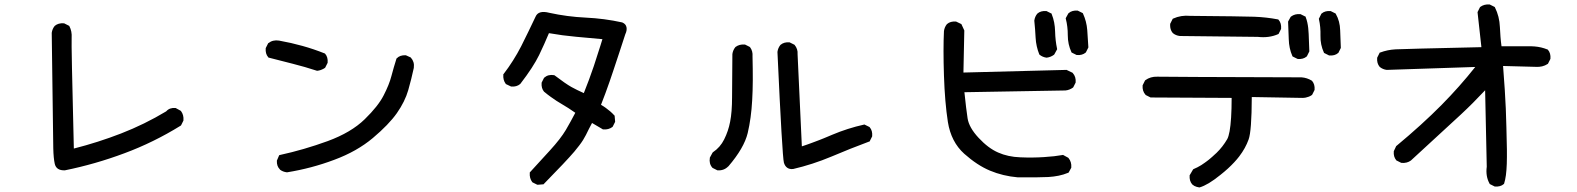

<svg xmlns="http://www.w3.org/2000/svg" viewBox="-20 -772 7040 857"><path d="M268.6 -11.7Q231.9 -10.7 224.6 -40Q218.8 -65.4 217.8 -109.9Q216.8 -153.3 210.9 -625V-625.5Q213.4 -643.1 224.1 -656.2L224.6 -656.7Q240.2 -669.9 265.1 -668H266.1L267.1 -667.5L286.6 -657.7L288.6 -656.7L289.6 -655.3Q301.8 -632.3 299.8 -603.5Q297.9 -577.1 309.6 -108.9Q418.5 -136.7 520.5 -176.3Q625 -216.8 721.7 -274.9Q729.5 -283.7 739.7 -287.4Q750 -291 762.2 -290H763.7L764.6 -289.6L786.1 -277.8L787.1 -276.9L788.1 -275.9Q800.8 -258.8 798.8 -234.9V-233.9L798.3 -232.9L788.6 -213.4L787.6 -211.9L786.1 -210.9Q665.5 -136.2 535.2 -87.9Q404.8 -39.1 269.5 -11.7H269Z M1260.3 -2.9Q1242.7 -4.9 1230 -14.6L1229.5 -15.1V-15.6Q1214.8 -29.8 1215.8 -54.2V-55.2L1216.3 -56.2L1225.1 -76.7L1226.1 -79.1L1229 -80.1Q1336.4 -103.5 1442.4 -142.1Q1547.4 -180.7 1607.9 -239.7Q1668 -298.3 1692.4 -346.2Q1717.3 -394.5 1727.1 -432.6Q1737.3 -471.2 1749.5 -509.8V-510.7L1751 -511.7Q1757.8 -519 1767.8 -522.5Q1777.8 -525.9 1790.5 -525.4H1791.5L1792.5 -524.9L1812 -516.1L1813 -515.6L1814 -514.6Q1830.6 -496.1 1827.1 -470.2V-469.7V-469.2Q1816.4 -419.4 1802.2 -369.6Q1787.6 -318.8 1751.5 -267.1Q1715.3 -215.8 1644.5 -156.2Q1573.2 -96.2 1471.7 -58.6Q1370.6 -20.5 1261.7 -2.9H1260.7ZM1393.6 -456.5Q1341.3 -473.6 1287.1 -487.3Q1232.9 -501 1180.2 -514.6L1178.2 -515.1L1177.2 -516.6Q1170.4 -524.4 1167.7 -534.4Q1165 -544.4 1166 -556.2V-557.1L1166.5 -558.1L1176.3 -577.6L1176.8 -579.1L1178.2 -579.6Q1197.8 -595.2 1225.6 -590.8Q1279.8 -581.1 1329.8 -567.1Q1379.9 -553.2 1428.7 -533.7L1430.2 -533.2L1431.2 -532.2Q1438 -524.4 1440.7 -514.4Q1443.4 -504.4 1442.4 -492.7V-491.7L1441.9 -490.7L1432.1 -471.2L1431.2 -469.7L1430.2 -468.8Q1427.2 -466.8 1424.1 -465.1Q1420.9 -463.4 1417.5 -461.9Q1414.1 -460.4 1410.6 -459.2Q1407.2 -458 1403.6 -457.3Q1399.9 -456.5 1396 -456.1H1395Z M2377.4 52.2 2357.9 42.5 2356.4 41.5 2355.5 40.5Q2342.8 23.4 2344.7 -0.5V-2.4L2346.2 -3.9Q2387.2 -48.8 2435.1 -101.1Q2482.4 -152.8 2505.9 -192.4Q2527.8 -230 2547.9 -268.6Q2532.2 -279.8 2517.3 -289.3Q2502.4 -298.8 2487.3 -307.6Q2476.6 -313.5 2464.1 -321.8Q2451.7 -330.1 2438 -339.8Q2424.3 -349.6 2409.7 -361.8H2409.2L2408.7 -362.3Q2395.5 -377.9 2397.5 -401.9V-402.8L2397.9 -403.8L2407.7 -423.3L2408.2 -424.3L2409.2 -425.3Q2426.8 -440.9 2453.1 -436.5L2454.6 -436L2455.6 -435.5Q2504.4 -398.4 2530.3 -383.8Q2554.2 -370.6 2585.9 -356.4Q2609.9 -416 2630.4 -476.6Q2635.3 -491.2 2640.1 -506.6Q2645 -522 2649.9 -537.1Q2654.8 -552.2 2659.7 -567.4Q2664.6 -582.5 2668.9 -597.2Q2609.9 -603 2551.3 -607.9Q2490.7 -613.3 2430.2 -624Q2409.7 -574.7 2386.2 -525.9Q2373.5 -500 2352.8 -468Q2332 -436 2302.7 -397.9L2302.2 -397.5L2301.8 -397Q2286.1 -383.8 2262.2 -385.7H2261.2L2260.3 -386.2L2239.7 -396L2238.3 -396.5L2237.3 -397.9Q2224.6 -415 2226.6 -439V-440.9L2228 -441.9Q2239.3 -456.5 2249.8 -471.7Q2260.3 -486.8 2270 -502.2Q2279.8 -517.6 2288.8 -533.4Q2297.9 -549.3 2306.2 -565.4Q2322.8 -598.6 2338.9 -631.6Q2355 -664.6 2370.6 -697.8Q2383.3 -727.5 2432.1 -714.8Q2511.7 -697.3 2594.2 -693.4Q2677.7 -689.5 2757.3 -671.9L2757.8 -671.4H2758.3Q2773.4 -665 2776.4 -650.6Q2779.3 -636.2 2771 -619.1Q2757.8 -578.1 2744.6 -538.3Q2731.4 -498.5 2718.3 -459Q2710 -433.6 2700.9 -407.7Q2691.9 -381.8 2682.4 -356Q2672.9 -330.1 2662.6 -304.2Q2673.8 -297.9 2684.1 -290.3Q2694.3 -282.7 2703.9 -274.7Q2713.4 -266.6 2722.2 -256.8L2723.6 -255.4V-253.4L2725.6 -230V-228.5L2725.1 -227.1L2715.3 -207.5L2714.4 -206.1L2713.4 -205.1Q2696.3 -192.4 2672.4 -194.3H2670.9L2669.9 -195.3L2622.6 -223.1Q2608.4 -196.8 2595.2 -169.4Q2589.8 -158.7 2582.5 -147Q2575.2 -135.3 2565.4 -122.6Q2555.7 -109.9 2543.5 -95.2Q2507.3 -52.7 2407.7 48.8L2405.8 50.8H2403.8L2380.4 52.7H2378.9Z M3181.2 -12.2 3161.6 -22 3160.6 -22.5 3159.7 -23.4Q3144 -41 3148.4 -67.4V-68.4L3148.9 -69.3L3160.6 -90.8L3161.6 -91.8L3162.6 -92.8Q3194.8 -114.3 3212.4 -149.9Q3221.7 -168.5 3228.3 -188Q3234.9 -207.5 3239 -228.8Q3243.2 -250 3245.4 -277.3Q3247.6 -304.7 3247.6 -337.9Q3248 -405.3 3249 -530.3V-530.8Q3251.5 -548.3 3262.2 -561.5L3262.7 -562L3263.2 -562.5Q3280.3 -575.2 3304.2 -573.2H3305.2L3306.2 -572.8L3325.7 -563L3327.1 -562L3328.1 -561Q3340.8 -543.9 3338.9 -520.5Q3340.3 -462.4 3340.1 -413.8Q3339.8 -365.2 3337.4 -324.7Q3333 -244.1 3317.4 -178.2Q3301.3 -111.3 3231 -29.3H3230.5Q3211.4 -9.8 3183.1 -11.7H3182.1ZM3519 -17.6Q3503.9 -16.1 3493.7 -23.4Q3483.4 -30.8 3479 -45.9Q3471.7 -73.2 3450.2 -539.6V-540V-540.5Q3452.6 -558.1 3463.4 -571.3L3463.9 -571.8Q3479.5 -585 3503.4 -583H3504.4L3505.4 -582.5L3524.9 -572.8L3525.9 -572.3L3526.9 -571.3Q3534.2 -562.5 3537.6 -552Q3541 -541.5 3540 -530.3L3559.1 -118.7Q3569.3 -122.1 3579.3 -125.5Q3589.4 -128.9 3599.1 -132.6Q3608.9 -136.2 3618.7 -139.9Q3628.4 -143.6 3637.9 -147.2Q3647.5 -150.9 3657 -154.8Q3666.5 -158.7 3675.8 -162.6Q3685.1 -166.5 3694.3 -170.4Q3763.7 -199.7 3836.4 -215.8L3838.9 -216.3L3840.3 -215.3L3859.9 -205.6L3861.3 -205.1L3861.8 -204.1Q3868.7 -196.3 3871.3 -186.3Q3874 -176.3 3873 -164.6V-163.6L3872.6 -162.6L3862.8 -143.1L3861.8 -140.6L3859.4 -140.1Q3775.4 -108.9 3691.4 -73.2Q3606.4 -37.6 3520 -17.6H3519.5Z M4522 19.5Q4456.5 13.7 4398.9 -10.3Q4341.8 -34.2 4283.7 -85.9Q4225.1 -138.7 4210.9 -227.5Q4197.3 -314.9 4193.4 -434.6Q4189.5 -553.7 4193.4 -633.3Q4195.8 -650.9 4206.5 -664.1L4207 -664.6Q4214.8 -671.4 4224.9 -674.1Q4234.9 -676.8 4246.6 -675.8H4247.6L4248.5 -675.3L4269 -665.5L4271 -664.6L4272 -662.6L4283.7 -637.2L4284.2 -636.2V-634.8L4280.3 -448.2L4739.3 -460H4740.7L4741.7 -459.5L4766.1 -447.8L4767.1 -447.3L4768.1 -446.3Q4775.9 -437.5 4779.1 -427Q4782.2 -416.5 4781.2 -404.8V-403.8L4780.8 -402.8L4771 -383.3L4770 -381.8L4769 -380.9Q4753.9 -370.1 4735.8 -368.2H4735.4L4284.7 -360.4Q4292.5 -285.2 4298.8 -244.1Q4305.2 -202.6 4348.1 -156.7Q4391.1 -110.4 4435.1 -91.3Q4457 -81.5 4481.7 -76.2Q4506.3 -70.8 4534.2 -69.8Q4589.8 -67.4 4639.6 -70.8Q4664.6 -72.3 4685.3 -74.7Q4706.1 -77.1 4722.7 -80.1L4724.6 -80.6L4726.6 -79.6L4748 -67.9L4749 -66.9L4749.5 -66.4Q4763.7 -48.8 4761.7 -24.9V-23.4L4761.2 -22.5L4750.5 -2.9L4749 -1L4747.1 -0.5Q4727.1 7.8 4705.3 12.2Q4683.6 16.6 4659.7 18.1Q4612.3 20.5 4522.5 19.5ZM4650.9 -514.6Q4633.3 -517.1 4620.1 -527.8L4619.1 -528.8L4618.7 -529.8Q4611.8 -546.9 4607.7 -565.4Q4603.5 -584 4602.5 -603.5Q4600.6 -642.1 4596.7 -679.2V-679.7V-680.2Q4599.1 -697.8 4609.9 -710.9L4610.4 -711.4Q4618.2 -718.3 4628.2 -720.9Q4638.2 -723.6 4649.9 -722.7H4650.9L4651.9 -722.2L4671.4 -712.4L4673.8 -711.4L4674.3 -709Q4681.6 -690.9 4685.3 -671.6Q4689 -652.3 4689.5 -631.3Q4690.4 -591.3 4698.2 -554.7L4698.7 -552.7L4697.8 -550.8L4686 -529.3L4685.1 -528.3L4684.1 -527.3Q4676.8 -522 4668.7 -518.8Q4660.6 -515.6 4651.9 -514.6H4651.4ZM4784.7 -526.9 4765.1 -536.6 4763.2 -537.6 4762.2 -539.6Q4754.4 -556.6 4750.2 -575.4Q4746.1 -594.2 4746.1 -614.7Q4746.1 -624.5 4745.6 -634Q4745.1 -643.6 4743.9 -652.6Q4742.7 -661.6 4741.2 -670.4Q4739.7 -679.2 4737.3 -688L4736.8 -690.4L4737.8 -692.4L4748.5 -711.9L4749.5 -712.9L4750 -713.4Q4757.8 -720.2 4767.8 -722.9Q4777.8 -725.6 4789.6 -724.6H4790.5L4791.5 -724.1L4811 -714.4L4813 -713.4L4814 -711.4Q4821.8 -694.3 4826.7 -675.8Q4831.5 -657.2 4833 -637.7Q4835.9 -599.1 4837.9 -562V-560.1L4837.4 -559.1L4827.6 -539.6L4827.1 -538.1L4826.2 -537.6Q4818.4 -530.8 4808.3 -528.1Q4798.3 -525.4 4786.6 -526.4H4785.6Z M5332.5 64.5Q5326.7 63.5 5321.3 62Q5315.9 60.5 5311 57.9Q5306.2 55.2 5301.8 51.3L5301.3 50.8Q5288.1 35.2 5290 11.2V9.8L5291 8.8L5304.7 -14.6L5305.7 -16.1L5307.1 -17.1Q5316.4 -21 5325 -25.4Q5333.5 -29.8 5341.8 -34.9Q5350.1 -40 5357.9 -45.9Q5361.8 -48.8 5366 -51.8Q5370.1 -54.7 5374.3 -58.1Q5378.4 -61.5 5382.8 -65.2Q5387.2 -68.8 5391.6 -72.8Q5396 -76.7 5400.6 -81.1Q5405.3 -85.4 5410.2 -89.8Q5423.8 -103 5435.8 -118.4Q5447.8 -133.8 5458 -151.4Q5463.9 -162.1 5468.3 -186Q5472.7 -210 5475.1 -247.8Q5477.5 -285.6 5477.5 -335L5117.2 -336.9H5115.7L5114.7 -337.4L5095.2 -347.2L5094.2 -347.7L5093.3 -348.6Q5085.4 -357.4 5082.3 -367.9Q5079.1 -378.4 5080.1 -390.1V-391.1L5080.6 -392.1L5090.3 -411.6L5091.3 -413.1L5092.3 -414.1Q5115.2 -430.7 5145.5 -429.7Q5173.8 -428.7 5789.1 -426.8H5789.6Q5814.5 -424.8 5835 -412.1L5835.9 -411.6L5836.4 -411.1Q5849.6 -395.5 5847.7 -371.6V-370.6L5847.2 -369.6L5837.4 -350.1L5836.4 -348.6L5835.4 -347.7Q5829.1 -343.3 5822.3 -340.6Q5815.4 -337.9 5808.1 -336.4Q5800.8 -335 5793 -335L5567.4 -338.9Q5566.9 -186.5 5553.2 -149.4Q5546.4 -130.4 5535.9 -111.3Q5525.4 -92.3 5511.2 -73.7Q5501.5 -61 5489 -47.6Q5476.6 -34.2 5461.2 -20Q5445.8 -5.9 5427.2 8.8Q5398.9 31.7 5376 45.4Q5353 59.1 5334.5 64.5H5333.5ZM5771 -509.3 5751.5 -519 5749.5 -520 5748.5 -522Q5733.4 -556.2 5732.4 -597.2Q5731.4 -636.7 5729.5 -673.3V-675.3L5730 -676.8L5740.7 -696.3L5741.7 -697.3L5742.7 -698.2Q5759.8 -710.9 5783.7 -709H5784.7L5785.6 -708.5L5805.2 -698.7L5807.6 -697.8L5808.1 -695.3Q5812.5 -684.1 5815.2 -671.9Q5817.9 -659.7 5819.3 -647Q5820.8 -634.3 5821.3 -620.6Q5822.3 -581.1 5824.2 -544.4V-542.5L5823.7 -541.5L5814 -522L5813.5 -520.5L5812.5 -520Q5804.7 -513.2 5794.7 -510.5Q5784.7 -507.8 5772.9 -508.8H5772ZM5911.6 -524.9 5892.1 -534.7 5890.1 -535.6 5889.2 -537.6Q5881.3 -554.7 5877.4 -573.5Q5873.5 -592.3 5874 -612.8Q5875 -651.9 5867.2 -686L5866.7 -688.5L5867.7 -689.9L5877.4 -709.5L5877.9 -710.9L5878.9 -711.4Q5886.7 -718.3 5896.7 -720.9Q5906.7 -723.6 5918.5 -722.7H5919.4L5920.4 -722.2L5939.9 -712.4L5941.9 -711.4L5942.4 -710Q5951.7 -693.8 5956.5 -675.5Q5961.4 -657.2 5961.9 -636.7Q5962.9 -597.7 5964.8 -560.1V-558.1L5964.4 -557.1L5954.6 -537.6L5954.1 -536.1L5953.1 -535.6Q5945.3 -528.8 5935.3 -526.1Q5925.3 -523.4 5913.6 -524.4H5912.6ZM5594.2 -607.4 5247.1 -611.3H5246.6Q5228 -613.3 5214.8 -624.5L5214.4 -625Q5210 -630.4 5207.3 -636.5Q5204.6 -642.6 5203.6 -649.7Q5202.6 -656.7 5203.1 -664.6V-665.5L5203.6 -666.5L5213.4 -686L5214.4 -688L5216.3 -689Q5251.5 -705.1 5292.5 -701.2Q5524.4 -699.2 5578.1 -697.3Q5632.3 -695.3 5683.6 -685.5L5685.5 -685.1L5687 -683.6Q5693.8 -675.8 5696.5 -665.8Q5699.2 -655.8 5698.2 -644V-643.1L5697.8 -642.1L5688 -622.6L5687 -620.6L5685.1 -619.6Q5644.5 -601.6 5594.2 -607.4Z M6650.9 60.1 6631.3 50.3 6629.4 49.3 6628.9 47.9Q6610.4 15.1 6616.2 -27.8L6608.9 -369.1Q6581.5 -339.8 6554.7 -313Q6527.8 -286.1 6501 -261.2Q6442.4 -207.5 6278.3 -56.2L6277.8 -55.7Q6260.7 -43 6235.8 -44.9H6234.9L6233.9 -45.4L6214.4 -55.2L6212.9 -55.7L6212.4 -56.6Q6199.2 -72.3 6201.2 -96.2V-97.2L6201.7 -98.1L6211.4 -118.7L6211.9 -120.1L6212.9 -120.6Q6328.1 -216.3 6414.1 -303.2Q6495.6 -385.7 6564.9 -473.1L6169.9 -460H6169.4Q6151.9 -462.4 6138.7 -473.1L6138.2 -473.6Q6125 -489.3 6127 -513.2V-514.2L6127.4 -515.1L6137.2 -534.7L6138.2 -537.1L6140.6 -537.6Q6172.9 -549.8 6209.5 -551.8Q6245.6 -553.7 6592.3 -561.5L6575.2 -716.3V-717.8L6575.7 -719.2L6585.4 -738.8L6586.4 -740.2L6587.4 -741.2Q6604.5 -753.9 6628.4 -752H6629.4L6630.4 -751.5L6649.9 -741.7L6651.9 -740.7L6652.8 -738.8Q6672.9 -698.7 6674.8 -651.4Q6675.8 -629.4 6677.5 -607.7Q6679.2 -585.9 6682.1 -565.4H6798.8Q6814.5 -565.9 6829.6 -564.7Q6844.7 -563.5 6859.1 -560.1Q6873.5 -556.6 6886.7 -551.3L6888.2 -550.8L6889.2 -549.8Q6896 -542 6898.7 -532Q6901.4 -522 6900.4 -510.3V-509.3L6899.9 -508.3L6890.1 -488.8L6889.2 -487.3L6887.7 -486.3Q6865.2 -471.7 6835.4 -473.6L6689 -477.5Q6698.2 -360.4 6701.2 -287.1Q6704.1 -211.9 6706.1 -105Q6706.5 -69.3 6705.6 -40.8Q6704.6 -12.2 6701.7 9.8Q6698.7 31.7 6693.8 46.9L6693.4 48.3L6692.4 49.3Q6684.6 56.2 6674.6 58.8Q6664.6 61.5 6652.8 60.5H6651.9Z"/></svg>

Font: NaikaiFont
Style: SemiBold
Weight: 600
Version: Version 1.89